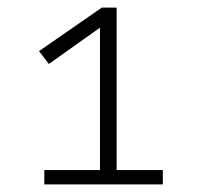

<svg xmlns="http://www.w3.org/2000/svg" viewBox="-20 -725 520 507"><path d="M97 -238V-276H244V-673L268 -669L109 -556L83 -590L249 -705H288V-276H410V-238Z"/></svg>

Font: Nunito Sans 7pt ExtraLight
Style: Regular
Weight: 250
Designer: Vernon Adams
Foundry: Vernon Adams
Version: Version 3.101;gftools[0.9.27]